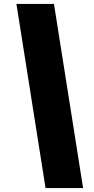

<svg xmlns="http://www.w3.org/2000/svg" viewBox="-20 -862 480 982"><path d="M405 100H213L64 -842H256Z"/></svg>

Font: Montserrat Black
Style: Italic
Weight: 900
Italic angle: -11.3°
Designer: Julieta Ulanovsky
Foundry: Julieta Ulanovsky
Version: Version 9.000; ttfautohint (v1.8.4.7-5d5b)